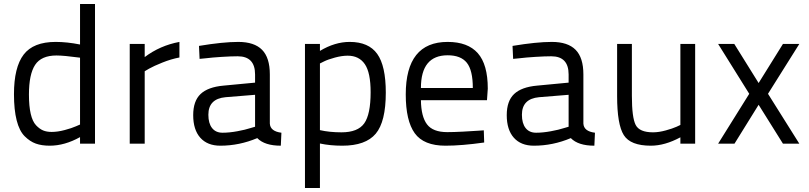

<svg xmlns="http://www.w3.org/2000/svg" viewBox="-20 -720 4051 962"><path d="M456 -700V0H381V-33Q304 10 229 10Q189 10 159.5 -0.5Q130 -11 103.5 -37.5Q77 -64 63.5 -117Q50 -170 50 -248Q50 -383 98.5 -446.5Q147 -510 259 -510Q316 -510 381 -497V-700ZM239 -59Q269 -59 304.5 -68.5Q340 -78 360 -87L381 -96V-431Q299 -442 263 -442Q187 -442 156 -395Q125 -348 125 -246Q125 -188 134 -149.5Q143 -111 160.5 -92.5Q178 -74 196 -66.5Q214 -59 239 -59Z M630 0V-500H705V-434Q782 -492 879 -510V-432Q837 -424 793.5 -406.5Q750 -389 727 -376L705 -363V0Z M1332 -347V-101Q1334 -62 1390 -55L1387 10Q1306 10 1269 -28Q1179 10 1084 10Q1019 10 983.5 -30Q948 -70 948 -143Q948 -214 985 -249Q1022 -284 1100 -291L1258 -306V-347Q1258 -438 1171 -438Q1139 -438 1091 -435Q1043 -432 1011 -428L980 -425L977 -490Q1097 -510 1174 -510Q1254 -510 1293 -470.5Q1332 -431 1332 -347ZM1258 -245 1110 -233Q1024 -225 1024 -145Q1024 -102 1042.5 -78.5Q1061 -55 1095 -55Q1129 -55 1169.5 -62.5Q1210 -70 1234 -78L1258 -85Z M1508 222V-500H1583V-465Q1658 -510 1732 -510Q1827 -510 1870 -450Q1913 -390 1913 -256Q1913 -110 1862.5 -50Q1812 10 1695 10Q1634 10 1583 -1V222ZM1722 -441Q1693 -441 1658 -431.5Q1623 -422 1603 -412L1583 -402V-68Q1631 -57 1691 -57Q1773 -57 1805 -102Q1837 -147 1837 -258Q1837 -356 1808 -398.5Q1779 -441 1722 -441Z M2221 -58Q2254 -58 2300 -60.5Q2346 -63 2375 -65L2404 -67L2406 -6Q2293 10 2212 10Q2103 10 2058 -52.5Q2013 -115 2013 -247Q2013 -510 2223 -510Q2324 -510 2374 -453.5Q2424 -397 2424 -276L2420 -218H2089Q2090 -136 2119.5 -97Q2149 -58 2221 -58ZM2089 -279H2349Q2349 -368 2319 -405.5Q2289 -443 2223 -443Q2089 -443 2089 -279Z M2903 -347V-101Q2905 -62 2961 -55L2958 10Q2877 10 2840 -28Q2750 10 2655 10Q2590 10 2554.5 -30Q2519 -70 2519 -143Q2519 -214 2556 -249Q2593 -284 2671 -291L2829 -306V-347Q2829 -438 2742 -438Q2710 -438 2662 -435Q2614 -432 2582 -428L2551 -425L2548 -490Q2668 -510 2745 -510Q2825 -510 2864 -470.5Q2903 -431 2903 -347ZM2829 -245 2681 -233Q2595 -225 2595 -145Q2595 -102 2613.5 -78.5Q2632 -55 2666 -55Q2700 -55 2740.5 -62.5Q2781 -70 2805 -78L2829 -85Z M3389 -500H3463V0H3389V-32Q3311 10 3241 10Q3139 10 3105.5 -43Q3072 -96 3072 -239V-500H3146V-240Q3146 -131 3165 -94Q3184 -57 3252 -57Q3281 -57 3315.5 -66.5Q3350 -76 3370 -85L3389 -94Z M3578 -500H3659L3781 -304L3903 -500H3985L3828 -250L3985 0H3903L3781 -195L3660 0H3578L3734 -250Z"/></svg>

Font: TitilliumText22L Rg
Style: Regular
Weight: 400
Designer: Campivisivi
Foundry: Campivisivi
Version: 1.000